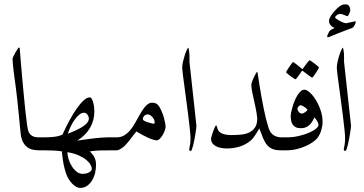

<svg xmlns="http://www.w3.org/2000/svg" viewBox="-20 -707 1710 903"><path d="M210 -30.8Q210 -24.9 209.2 -19.5Q208.5 -14.2 205.8 -9.8Q203.1 -5.4 197.8 -2.7Q192.4 0 183.1 0H165Q148.9 0 134 -3.2Q119.1 -6.3 107.2 -15.6Q95.2 -24.9 87.2 -41Q79.1 -57.1 76.7 -83Q74.7 -102.5 72.3 -127.7Q69.8 -152.8 67.1 -180.7Q64.5 -208.5 61.3 -237.3Q58.1 -266.1 54.7 -293Q51.8 -315.4 48.8 -336.7Q45.9 -357.9 43.7 -376Q41.5 -394 40.3 -408.2Q39.1 -422.4 39.1 -431.2Q39.1 -433.6 43.2 -442.1Q47.4 -450.7 52.5 -460Q57.6 -469.2 62.5 -476.6Q67.4 -483.9 68.8 -483.9Q69.8 -483.9 71.5 -481.9Q73.2 -480 73.2 -474.1Q75.2 -446.8 78.4 -409.7Q81.5 -372.6 85.2 -332Q88.9 -291.5 92.8 -251Q96.7 -210.4 100.3 -176.8Q104 -143.1 107.4 -119.4Q110.8 -95.7 113.8 -88.9Q117.7 -79.6 123.5 -74Q129.4 -68.4 136.2 -65.4Q143.1 -62.5 150.4 -61.8Q157.7 -61 165 -61H183.1Q192.4 -61 197.8 -58.3Q203.1 -55.7 205.8 -51.5Q208.5 -47.4 209.2 -42Q210 -36.6 210 -30.8Z M548.8 -30.8Q548.8 -24.9 548.1 -19.5Q547.4 -14.2 544.7 -9.8Q542 -5.4 536.6 -2.7Q531.2 0 522 0H503.9Q480.5 0 454.1 0.5Q427.7 1 402.8 4.9Q407.7 10.7 412.8 16.4Q418 22 422.1 29.3Q426.3 36.6 429 46.1Q431.6 55.7 431.6 68.8Q431.6 85.9 427.5 104.7Q423.3 123.5 414.1 139.6Q404.8 155.8 390.6 166.3Q376.5 176.8 356.9 176.8Q347.2 176.8 337.6 171.1Q328.1 165.5 319.8 157Q311.5 148.4 304.7 137.9Q297.9 127.4 293.9 117.2Q287.6 101.6 283.2 83.7Q278.8 65.9 276.4 50Q273.9 34.2 272.7 22Q271.5 9.8 271 4.9Q251 2 230.5 1Q210 0 189 0H170.9Q161.6 0 156.2 -2.7Q150.9 -5.4 148.2 -9.8Q145.5 -14.2 144.8 -19.5Q144 -24.9 144 -30.8Q144 -36.6 144.8 -42Q145.5 -47.4 148.2 -51.5Q150.9 -55.7 156.2 -58.3Q161.6 -61 170.9 -61H189Q213.9 -61 236.1 -63.7Q258.3 -66.4 273.9 -74.2Q290 -109.9 307.4 -141.8Q324.7 -173.8 341.6 -197.5Q358.4 -221.2 373.8 -235.1Q389.2 -249 401.9 -249Q407.7 -249 411.9 -241.7Q416 -234.4 418.7 -224.1Q421.4 -213.9 422.6 -202.6Q423.8 -191.4 423.8 -184.1Q423.8 -141.1 403.6 -106Q383.3 -70.8 343.8 -45.9Q345.2 -45.9 353 -47.1Q360.8 -48.3 372.6 -49.8Q384.3 -51.3 398.9 -53.5Q413.6 -55.7 428.5 -57.1Q443.4 -58.6 457.5 -59.8Q471.7 -61 482.9 -61H522Q531.2 -61 536.6 -58.3Q542 -55.7 544.7 -51.5Q547.4 -47.4 548.1 -42Q548.8 -36.6 548.8 -30.8ZM397.9 -148.9Q397.9 -158.2 391.4 -167.5Q384.8 -176.8 375 -176.8Q363.3 -176.8 351.8 -167Q340.3 -157.2 330.1 -142.6Q319.8 -127.9 311.8 -110.6Q303.7 -93.3 298.8 -78.1Q351.1 -98.1 374.5 -115.2Q397.9 -132.3 397.9 -148.9ZM411.6 86.9Q411.6 78.1 405 66.7Q398.4 55.2 384.5 43.9Q370.6 32.7 348.9 23.2Q327.1 13.7 296.9 8.8Q296.9 22 302 39.6Q307.1 57.1 316.7 73Q326.2 88.9 339.6 99.9Q353 110.8 369.6 110.8Q374 110.8 381.3 109.6Q388.7 108.4 395.3 105.5Q401.9 102.5 406.7 97.9Q411.6 93.3 411.6 86.9Z M758.8 -109.9Q758.8 -103.5 754.9 -92.8Q751 -82 744.9 -71.8Q738.8 -61.5 731.4 -54.2Q724.1 -46.9 717.8 -46.9Q710 -46.9 698 -50.8Q686 -54.7 672.6 -61Q659.2 -67.4 645.8 -74.7Q632.3 -82 621.6 -88.9Q612.8 -78.6 604.5 -67.4Q596.2 -56.2 588.1 -45.9Q580.1 -35.6 572 -26.9Q564 -18.1 555.7 -12.2Q547.9 -6.8 541.3 -3.4Q534.7 0 527.8 0H509.8Q500.5 0 495.1 -2.7Q489.7 -5.4 487.1 -9.8Q484.4 -14.2 483.6 -19.5Q482.9 -24.9 482.9 -30.8Q482.9 -36.6 483.6 -42Q484.4 -47.4 487.1 -51.5Q489.7 -55.7 495.1 -58.3Q500.5 -61 509.8 -61H527.8Q548.8 -61 564.5 -70.6Q580.1 -80.1 592.5 -95Q605 -109.9 615.2 -128.4Q625.5 -147 635.7 -165Q642.6 -176.8 649.2 -187.3Q655.8 -197.8 663.1 -206.1Q670.4 -214.4 678.2 -219.2Q686 -224.1 695.8 -224.1Q707 -224.1 715.1 -219.7Q723.1 -215.3 730.5 -203.1Q736.3 -192.9 741.7 -179.9Q747.1 -167 750.7 -153.8Q754.4 -140.6 756.6 -128.9Q758.8 -117.2 758.8 -109.9ZM707.5 -131.8Q707.5 -137.2 704.8 -143.6Q702.1 -149.9 697.5 -155.5Q692.9 -161.1 687 -165Q681.2 -168.9 674.8 -168.9Q665 -168.9 658.4 -162.1Q651.9 -155.3 651.9 -147Q651.9 -145.5 652.8 -143.6Q653.8 -141.6 657.7 -139.2Q662.6 -136.2 669.7 -133.8Q676.8 -131.3 683.6 -129.4Q690.4 -127.4 695.8 -126.2Q701.2 -125 702.6 -125Q707.5 -125 707.5 -131.8Z M903.8 -116.2Q903.8 -112.3 902.6 -101.8Q901.4 -91.3 899.2 -78.1Q897 -64.9 894.3 -50.5Q891.6 -36.1 888.7 -24.4Q885.7 -12.7 882.8 -4.9Q879.9 2.9 877.9 2.9Q869.6 2.9 869.6 -4.9Q869.6 -7.3 872.8 -21.2Q876 -35.2 876 -57.1Q876 -70.8 873 -98.6Q870.1 -126.5 865.7 -161.1Q861.3 -195.8 856.4 -232.9Q851.6 -270 847.2 -302.2Q842.8 -334.5 839.8 -357.9Q836.9 -381.3 836.9 -388.2Q836.9 -399.4 840.3 -415.3Q843.8 -431.2 848.4 -445.8Q853 -460.4 857.9 -471.2Q862.8 -481.9 865.7 -482.9Q866.7 -481.4 867.7 -476.6Q868.7 -471.7 869.4 -465.8Q870.1 -460 870.6 -453.9Q871.1 -447.8 871.1 -443.8V-416L903.8 -116.2Z M1347.7 -30.8Q1347.7 -24.9 1346.9 -19.5Q1346.2 -14.2 1343.5 -9.8Q1340.8 -5.4 1335.4 -2.7Q1330.1 0 1320.8 0H1302.7Q1277.8 0 1262.2 -6.1Q1246.6 -12.2 1236.1 -24.9Q1225.6 -37.6 1217.5 -56.9Q1209.5 -76.2 1199.7 -103Q1187 -81.1 1175.8 -64.9Q1164.6 -48.8 1148.9 -38.1Q1126.5 -22.5 1100.3 -15.6Q1074.2 -8.8 1046.9 -8.8Q1034.2 -8.8 1021 -11Q1007.8 -13.2 997.1 -18.6Q986.3 -23.9 979.5 -32.7Q972.7 -41.5 972.7 -54.2Q972.7 -57.6 975.6 -67.9Q978.5 -78.1 982.4 -89.1Q986.3 -100.1 990.2 -108.6Q994.1 -117.2 996.1 -117.2Q997.6 -117.2 998.8 -115Q1000 -112.8 1000.7 -109.9Q1001.5 -106.9 1002.2 -104Q1002.9 -101.1 1003.9 -99.1Q1005.4 -94.7 1009 -90.1Q1012.7 -85.4 1020 -81.3Q1027.3 -77.1 1039.1 -74.5Q1050.8 -71.8 1067.9 -71.8Q1090.3 -71.8 1112.3 -73.7Q1134.3 -75.7 1151.4 -83.7Q1168.5 -91.8 1179.2 -107.4Q1189.9 -123 1189.9 -150.9Q1187.5 -173.8 1183.1 -196Q1178.7 -218.3 1173.8 -238.8Q1168.9 -259.3 1165.5 -277.3Q1162.1 -295.4 1162.1 -310.1Q1162.1 -314.5 1165.8 -324Q1169.4 -333.5 1174.1 -343.5Q1178.7 -353.5 1182.9 -360.8Q1187 -368.2 1188 -368.2Q1190.4 -368.2 1191.2 -365.7Q1191.9 -363.3 1192.9 -355Q1196.3 -331.1 1200.7 -304.2Q1205.1 -277.3 1210 -250.2Q1214.8 -223.1 1220 -197.5Q1225.1 -171.9 1230.5 -150.1Q1235.8 -128.4 1241 -112.1Q1246.1 -95.7 1251 -87.9Q1259.3 -74.2 1273.4 -67.6Q1287.6 -61 1302.7 -61H1320.8Q1330.1 -61 1335.4 -58.3Q1340.8 -55.7 1343.5 -51.5Q1346.2 -47.4 1346.9 -42Q1347.7 -36.6 1347.7 -30.8Z M1497.1 -133.8Q1497.1 -125 1495.6 -115.2Q1494.1 -105.5 1491.2 -95.2Q1488.3 -85 1483.4 -75.2Q1478.5 -65.4 1472.2 -57.1Q1465.3 -48.8 1451.4 -38.8Q1437.5 -28.8 1418.5 -20.3Q1399.4 -11.7 1376.2 -5.9Q1353 0 1327.1 0H1309.1Q1299.8 0 1294.4 -2.7Q1289.1 -5.4 1286.4 -9.8Q1283.7 -14.2 1283 -19.5Q1282.2 -24.9 1282.2 -30.8Q1282.2 -36.6 1283 -42Q1283.7 -47.4 1286.4 -51.5Q1289.1 -55.7 1294.4 -58.3Q1299.8 -61 1309.1 -61H1327.1Q1357.9 -61 1385.3 -67.4Q1412.6 -73.7 1433.3 -82.8Q1454.1 -91.8 1466.1 -101.8Q1478 -111.8 1478 -119.1Q1478 -126.5 1471.9 -137Q1465.8 -147.5 1459 -154.8Q1455.1 -147 1450 -137.9Q1444.8 -128.9 1437.5 -121.3Q1430.2 -113.8 1419.7 -108.9Q1409.2 -104 1395 -104Q1379.9 -104 1370.6 -108.9Q1361.3 -113.8 1356.2 -121.8Q1351.1 -129.9 1349.1 -140.6Q1347.2 -151.4 1347.2 -163.1Q1347.2 -168 1349.4 -179Q1351.6 -189.9 1355.5 -203.6Q1359.4 -217.3 1365.2 -231.7Q1371.1 -246.1 1378.4 -258.1Q1385.7 -270 1394 -277.6Q1402.3 -285.2 1412.1 -285.2Q1422.4 -285.2 1437 -272Q1451.7 -258.8 1465.1 -237.3Q1478.5 -215.8 1487.8 -188.7Q1497.1 -161.6 1497.1 -133.8ZM1425.8 -190.9Q1425.8 -192.4 1422.1 -195.8Q1418.5 -199.2 1413.3 -202.9Q1408.2 -206.5 1402.8 -209.2Q1397.5 -211.9 1394 -211.9Q1388.7 -211.9 1383.8 -206.1Q1378.9 -200.2 1378.9 -194.8Q1378.9 -189 1385 -180.9Q1391.1 -172.9 1399.9 -172.9Q1403.3 -172.9 1407.7 -175Q1412.1 -177.2 1416.3 -180.2Q1420.4 -183.1 1423.1 -186Q1425.8 -189 1425.8 -190.9ZM1480 -390.1Q1480 -388.2 1475.6 -380.4Q1471.2 -372.6 1465.6 -364Q1460 -355.5 1454.8 -348.6Q1449.7 -341.8 1447.8 -341.8Q1446.8 -341.8 1440.2 -346.4Q1433.6 -351.1 1425.8 -356.9Q1417 -363.3 1405.8 -372.1Q1403.8 -374 1402.3 -374Q1400.9 -374 1398.9 -372.1Q1391.6 -361.3 1385.7 -353Q1380.4 -345.7 1375.7 -339.8Q1371.1 -334 1369.6 -334Q1368.2 -334 1361.1 -338.6Q1354 -343.3 1346.2 -349.1Q1338.4 -355 1332 -360.4Q1325.7 -365.7 1325.7 -367.2Q1325.7 -369.1 1330.3 -376.7Q1335 -384.3 1340.8 -392.8Q1346.7 -401.4 1351.8 -408.2Q1356.9 -415 1357.9 -415Q1360.4 -415 1366.7 -410.2Q1373 -405.3 1379.9 -399.9Q1388.2 -393.6 1397.9 -385.3Q1400.9 -382.3 1402.3 -382.3Q1403.8 -382.3 1405.8 -386.2Q1413.1 -396.5 1419.4 -404.8Q1424.8 -411.6 1429.7 -417.7Q1434.6 -423.8 1435.5 -423.8Q1437 -423.8 1444.3 -418.9Q1451.7 -414.1 1459.5 -408Q1467.3 -401.9 1473.6 -396.5Q1480 -391.1 1480 -390.1Z M1653.3 -604.5Q1653.3 -603 1652.1 -598.6Q1650.9 -594.2 1648.4 -589.6Q1646 -585 1642.3 -580.6Q1638.7 -576.2 1634.3 -574.7Q1631.3 -573.7 1625.2 -571.5Q1619.1 -569.3 1610.8 -566.2Q1602.5 -563 1592.8 -559.1Q1583 -555.2 1573.2 -551.8Q1549.3 -542.5 1537.8 -537.1Q1526.4 -531.7 1522.5 -531.7Q1518.6 -531.7 1518.6 -535.6Q1518.6 -537.6 1520 -541.3Q1521.5 -544.9 1523.4 -548.8Q1525.4 -552.7 1527.3 -556.4Q1529.3 -560.1 1530.3 -561.5Q1531.7 -563 1534.9 -565.2Q1538.1 -567.4 1541.7 -569.6Q1545.4 -571.8 1548.8 -573.2Q1552.2 -574.7 1554.2 -575.7Q1550.3 -576.7 1545.7 -579.3Q1541 -582 1537.1 -586.2Q1533.2 -590.3 1530.3 -595.7Q1527.3 -601.1 1527.3 -607.9Q1527.3 -613.8 1530.3 -620.8Q1533.2 -627.9 1537.8 -635Q1542.5 -642.1 1548.1 -648.9Q1553.7 -655.8 1559.6 -661.6Q1568.8 -670.9 1575.7 -676Q1582.5 -681.2 1587.6 -683.3Q1592.8 -685.5 1597.2 -686Q1601.6 -686.5 1606.4 -686.5Q1617.2 -686.5 1622.3 -678Q1627.4 -669.4 1627.4 -659.7Q1627.4 -657.2 1626 -652.3Q1624.5 -647.5 1622.3 -642.6Q1620.1 -637.7 1617.9 -634.3Q1615.7 -630.9 1614.3 -630.9Q1612.3 -630.9 1608.4 -632.6Q1604.5 -634.3 1599.6 -636.2Q1594.7 -638.2 1589.4 -639.9Q1584 -641.6 1579.6 -641.6Q1571.3 -641.6 1563.7 -635.7Q1556.2 -629.9 1556.2 -624.5Q1556.2 -623 1561.5 -618.9Q1566.9 -614.7 1575 -610.1Q1583 -605.5 1592 -601.8Q1601.1 -598.1 1608.4 -597.7Q1614.3 -599.1 1621.1 -600.6Q1627.9 -602.1 1634 -603.3Q1640.1 -604.5 1644.5 -605.5Q1648.9 -606.4 1650.4 -606.9Q1651.4 -606.9 1652.3 -606.7Q1653.3 -606.4 1653.3 -604.5Z M1630.9 -116.2Q1630.9 -112.3 1629.6 -101.8Q1628.4 -91.3 1626.2 -78.1Q1624 -64.9 1621.3 -50.5Q1618.7 -36.1 1615.7 -24.4Q1612.8 -12.7 1609.9 -4.9Q1606.9 2.9 1605 2.9Q1596.7 2.9 1596.7 -4.9Q1596.7 -7.3 1599.9 -21.2Q1603 -35.2 1603 -57.1Q1603 -70.8 1600.1 -98.6Q1597.2 -126.5 1592.8 -161.1Q1588.4 -195.8 1583.5 -232.9Q1578.6 -270 1574.2 -302.2Q1569.8 -334.5 1566.9 -357.9Q1564 -381.3 1564 -388.2Q1564 -399.4 1567.4 -415.3Q1570.8 -431.2 1575.4 -445.8Q1580.1 -460.4 1585 -471.2Q1589.8 -481.9 1592.8 -482.9Q1593.8 -481.4 1594.7 -476.6Q1595.7 -471.7 1596.4 -465.8Q1597.2 -460 1597.7 -453.9Q1598.1 -447.8 1598.1 -443.8V-416L1630.9 -116.2Z"/></svg>

Font: Scheherazade Rohingya
Style: Regular
Weight: 400
Designer: SIL International
Foundry: SIL International
Version: Version 2.000 (build 440/429)